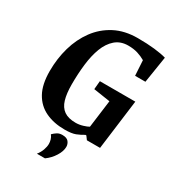

<svg xmlns="http://www.w3.org/2000/svg" viewBox="-205 -780 1014 1112"><g transform="rotate(30 302.0 -224.0)"><path d="M283 11Q211 11 156 -15Q101 -41 70.5 -96Q40 -151 40 -240Q40 -323 61.5 -398.5Q83 -474 126.5 -533Q170 -592 235 -626Q300 -660 387 -660Q451 -660 499.5 -654.5Q548 -649 579 -640L551 -463H482L476 -564Q452 -578 424.5 -586.5Q397 -595 361 -595Q310 -595 276 -565.5Q242 -536 223 -486Q204 -436 196.5 -371.5Q189 -307 189 -237Q189 -176 201 -135.5Q213 -95 241.5 -75Q270 -55 319 -55Q343 -55 367.5 -62.5Q392 -70 403 -77L427 -261L316 -278L321 -334H558L515 0H427L410 -23H404Q381 -9 356 1Q331 11 283 11ZM215 212Q231 192 239 169.5Q247 147 247 129Q247 115 243 101Q239 87 229 74Q241 62 255 53Q269 44 289 44Q319 44 331 59Q343 74 343 93Q343 122 322 155.5Q301 189 269 212Z"/></g></svg>

Font: Faustina
Style: Bold Italic
Weight: 700
Italic angle: -8°
Designer: Alfonso Garcia
Foundry: http://www.omnibus-type.com
Version: Version 1.200